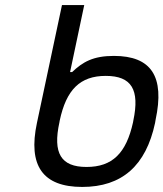

<svg xmlns="http://www.w3.org/2000/svg" viewBox="-20 -730 646 759"><path d="M593 -244 595 -256C632 -428 578 -509 430 -509C348 -509 307 -485 265 -445H257L313 -710H225L126 -244C90 -75 149 9 305 9C462 9 557 -75 593 -244ZM215 -247 216 -253C242 -376 297 -430 398 -430C500 -430 533 -376 507 -253L506 -247C479 -124 424 -70 322 -70C221 -70 188 -124 215 -247Z"/></svg>

Font: LT Wave Mono
Style: Italic
Weight: 400
Designer: Daniel Lyons
Version: Version 2.5 (Glyphs App)